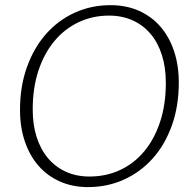

<svg xmlns="http://www.w3.org/2000/svg" viewBox="-20 -736 776 763"><path d="M690.5 -408Q690.5 -314.5 663.2 -238Q636 -161.5 587.5 -107Q539 -52.5 473 -22.5Q407 7.5 330 7.5Q268 7.5 218 -14.8Q168 -37 132.8 -77.5Q97.5 -118 78.5 -174.5Q59.5 -231 59.5 -299.5Q59.5 -392.5 87 -469.2Q114.5 -546 162.8 -600.8Q211 -655.5 276.8 -685.5Q342.5 -715.5 419 -715.5Q481.5 -715.5 531.8 -693.2Q582 -671 617.2 -630.5Q652.5 -590 671.5 -533.2Q690.5 -476.5 690.5 -408ZM639 -407Q639 -468.5 623.2 -517.8Q607.5 -567 578 -601.8Q548.5 -636.5 506.8 -655.2Q465 -674 413.5 -674Q348.5 -674 293 -648Q237.5 -622 196.8 -573.5Q156 -525 133 -456Q110 -387 110 -301Q110 -239.5 126 -190.2Q142 -141 171.5 -106.5Q201 -72 242.5 -53.2Q284 -34.5 335.5 -34.5Q401.5 -34.5 457 -60.2Q512.5 -86 553 -134.5Q593.5 -183 616.2 -251.8Q639 -320.5 639 -407Z"/></svg>

Font: Lato 2
Style: Italic
Weight: 300
Italic angle: -7°
Designer: Lukasz Dziedzic with Adam Twardoch and Botio Nikoltchev
Foundry: tyPoland Lukasz Dziedzic
Version: Version 2.015; 2015-08-06; http://www.latofonts.com/